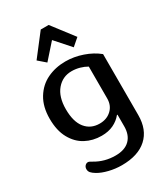

<svg xmlns="http://www.w3.org/2000/svg" viewBox="-235 -855 1046 1197"><g transform="rotate(-30 288.0 -257.0)"><path d="M143 -596 262 -750H319L437 -596L385 -551L290 -658L195 -551ZM112 196Q92 184 82.5 173Q73 162 73 147Q73 132 82 122.5Q91 113 103 113Q108 113 115 116.5Q122 120 132 126Q196 164 274 164Q341 164 376 129.5Q411 95 411 33V-51H407Q383 -21 346.5 -3.5Q310 14 261 14Q198 14 146.5 -13.5Q95 -41 63.5 -98Q32 -155 32 -240Q32 -326 68 -385Q104 -444 163.5 -472.5Q223 -501 295 -501Q356 -501 417 -480Q478 -459 522 -423V16Q522 121 458.5 178.5Q395 236 278 236Q232 236 187 225Q142 214 112 196ZM406 -171V-400Q384 -413 356 -421Q328 -429 298 -429Q233 -429 191 -379.5Q149 -330 149 -241Q149 -151 186.5 -104.5Q224 -58 288 -58Q339 -58 372.5 -89Q406 -120 406 -171Z"/></g></svg>

Font: Maitree SemiBold
Style: Regular
Weight: 600
Designer: CadsonDemak Team
Foundry: CadsonDemak
Version: Version 1.001